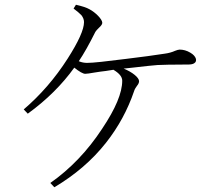

<svg xmlns="http://www.w3.org/2000/svg" viewBox="-20 -775 857 809"><path d="M209 14C295 -37 368 -99 427 -174C479 -240 518 -312 545 -391C547 -398 551 -405 557 -413C563 -420 566 -427 566 -433C566 -448 538 -471 501 -486C510 -487 522 -488 539 -490C592 -496 627 -500 644 -501C667 -502 703 -503 754 -503C762 -503 768 -503 771 -503C785 -503 794 -505 799 -509C812 -517 808 -538 782 -553C767 -562 752 -566 737 -566C732 -566 726 -564 718 -561C705 -555 690 -551 675 -549C631 -542 577 -535 512 -527C426 -516 371 -510 347 -510C336 -510 324 -512 312 -517C333 -548 356 -589 382 -641C385 -646 390 -651 397 -658C406 -666 411 -673 411 -679C411 -694 382 -723 357 -736C345 -743 326 -749 300 -755L290 -739C305 -728 316 -718 323 -711C330 -702 334 -692 334 -682C334 -651 311 -600 265 -528C212 -445 150 -374 80 -314L97 -296C177 -354 242 -419 293 -490C314 -473 330 -464 339 -464C346 -464 359 -466 376 -469C387 -471 396 -472 402 -473C407 -474 415 -475 426 -476C440 -478 451 -480 458 -481C483 -466 495 -451 495 -435C495 -384 467 -317 410 -232C349 -139 276 -63 192 -4Z"/></svg>

Font: AllPunType Light
Style: Regular
Weight: 300
Version: 1.0